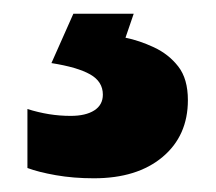

<svg xmlns="http://www.w3.org/2000/svg" viewBox="-20 -20 315 280"><path d="M254 126Q254 178 217 209Q180 240 117 240Q87 240 61.5 235.5Q36 231 20 225V139Q36 144 51.5 146.5Q67 149 83 149Q105 149 117.5 141Q130 133 130 118Q130 99 111.5 88.5Q93 78 55 72L87 0H175L163 35Q183 39 204.5 49Q226 59 240 77Q254 95 254 126Z"/></svg>

Font: Noto Sans Syriac Eastern ExtraBold
Style: Regular
Weight: 800
Designer: Patrick Giasson and the Monotype Design Team
Foundry: Monotype Imaging Inc.
Version: Version 3.001